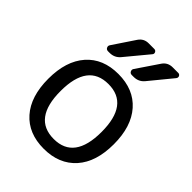

<svg xmlns="http://www.w3.org/2000/svg" viewBox="-219 -891 993 993"><g transform="rotate(45 277.0 -395.0)"><path d="M456.1 -83Q391.6 -10.7 279.3 -10.7Q167 -10.7 103.5 -82.5Q40 -154.3 40 -283.7Q40 -413.1 103.5 -485.4Q167 -557.6 279.3 -557.6Q391.6 -557.6 455.6 -485.4Q519.5 -413.1 519.5 -283.7Q519.5 -154.3 456.1 -83ZM227.5 -628.9Q205.1 -602.5 169.9 -602.5H158.2Q146.5 -602.5 141.6 -612.3Q136.7 -622.1 142.6 -630.9L223.6 -752Q243.2 -780.3 277.3 -780.3H318.4Q329.1 -780.3 333.5 -771Q337.9 -761.7 331.1 -753.9ZM403.3 -628.9Q380.9 -602.5 345.7 -602.5H332Q320.3 -602.5 315.4 -612.3Q310.5 -622.1 316.4 -630.9L398.4 -752Q418 -780.3 453.1 -780.3H494.1Q503.9 -780.3 508.8 -770.5Q509.8 -767.6 509.8 -763.7Q509.8 -758.8 505.9 -753.9ZM280.3 -83Q429.7 -83 429.7 -283.7Q429.7 -484.4 279.8 -484.4Q129.9 -484.4 129.9 -283.7Q129.9 -83 280.3 -83Z"/></g></svg>

Font: Gen Jyuu GothicL Regular
Style: Regular
Weight: 400
Designer: [Source Han Sans]
Ryoko NISHIZUKA  (kana & ideographs); Paul D. Hunt (Latin, Greek & Cyrillic); Wenlong ZHANG  (bopomofo
Version: Version 1.002.20150607